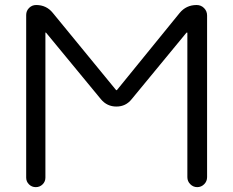

<svg xmlns="http://www.w3.org/2000/svg" viewBox="-20 -773 936 770"><path d="M731.4 -62.5V-640.6Q731.4 -642.6 730 -642.6Q728.5 -642.6 727.5 -641.6L507.8 -375Q484.4 -345.7 446.8 -345.7Q409.2 -345.7 384.8 -375L165 -641.6Q164.1 -642.6 163.1 -642.6Q162.1 -642.6 162.1 -641.6V-60.5Q162.1 -44.9 150.9 -33.7Q139.6 -22.5 123.5 -22.5Q107.4 -22.5 96.2 -33.7Q85 -44.9 85 -60.5V-712.9Q85 -729.5 96.7 -741.2Q108.4 -752.9 125 -752.9Q166 -752.9 191.4 -721.7L445.3 -412.1Q446.3 -411.1 447.3 -411.1Q448.2 -411.1 449.2 -412.1L700.2 -720.7Q726.6 -752.9 768.6 -752.9Q786.1 -752.9 798.3 -740.7Q810.5 -728.5 810.5 -710.9V-62.5Q810.5 -45.9 798.8 -34.2Q787.1 -22.5 771 -22.5Q754.9 -22.5 743.2 -34.2Q731.4 -45.9 731.4 -62.5Z"/></svg>

Font: Gen Jyuu Gothic Normal
Style: Regular
Weight: 300
Designer: [Source Han Sans]
Ryoko NISHIZUKA  (kana & ideographs); Paul D. Hunt (Latin, Greek & Cyrillic); Wenlong ZHANG  (bopomofo
Version: Version 1.002.20150607